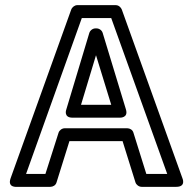

<svg xmlns="http://www.w3.org/2000/svg" viewBox="-20 -699 748 744"><path d="M261 -243H444C446 -243 478 -242 468 -275L378 -571C375 -582 364 -589 354 -589H350C339 -589 329 -581 326 -571L237 -275C236 -273 226 -243 261 -243ZM294 -293 352 -485 411 -293ZM547 -25 497 -185C494 -196 483 -202 473 -202H231C220 -202 210 -194 207 -185L156 -25H81L297 -629H411L628 -25ZM505 8C508 17 518 25 529 25H663C702 25 687 -8 687 -8L452 -662C449 -670 440 -679 429 -679H279C270 -679 260 -672 256 -662L21 -8C8 29 45 25 45 25H175C185 25 196 19 199 8L249 -152H455Z"/></svg>

Font: Falling Sky
Style: ExtOu
Weight: 400
Designer: Paul D. Hunt
Foundry: Adobe Systems Incorporated
Version: Version 1.02